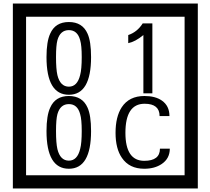

<svg xmlns="http://www.w3.org/2000/svg" viewBox="-20 -980 1195 1090"><path d="M1103 90H53V-960H1103ZM1028 15V-885H128V15ZM497 -656Q497 -442 371 -442Q244 -442 244 -656Q244 -744 265 -789Q294 -855 371 -855Q448 -855 477 -789Q497 -745 497 -656ZM444 -656Q444 -723 435 -752Q420 -809 371 -809Q322 -809 306 -752Q298 -723 298 -656Q298 -587 306 -553Q322 -488 371 -488Q419 -488 435 -554Q444 -587 444 -656ZM845 -450H794V-781Q748 -743 708 -735V-781Q759 -798 790 -847H845ZM497 -236Q497 -22 371 -22Q244 -22 244 -236Q244 -324 265 -369Q294 -435 371 -435Q448 -435 477 -369Q497 -325 497 -236ZM444 -236Q444 -303 435 -332Q420 -389 371 -389Q322 -389 306 -332Q298 -303 298 -236Q298 -167 306 -133Q322 -68 371 -68Q419 -68 435 -134Q444 -167 444 -236ZM944 -136Q944 -80 898 -49Q858 -22 799 -22Q714 -22 672 -84Q636 -136 636 -226Q636 -317 671 -371Q713 -435 800 -435Q862 -435 899 -409Q942 -379 942 -321H886Q886 -391 801 -391Q692 -391 692 -226Q692 -67 799 -67Q888 -67 888 -136Z"/></svg>

Font: Unicode BMP Fallback SIL
Style: Regular
Weight: 400
Foundry: NRSI, SIL International
Version: Version 5.1 Based on Unicode 5.1